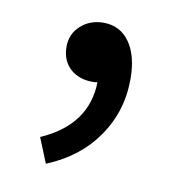

<svg xmlns="http://www.w3.org/2000/svg" viewBox="-48 -168 367 399"><g transform="rotate(10 135.5 31.0)"><path d="M73.2 185.5 51.8 132.8Q147.5 90.8 149.4 0Q145.5 1 138.7 1Q111.3 1 92.8 -14.6Q73.2 -32.2 73.2 -61.5Q73.2 -88.9 92.8 -106.4Q112.3 -124 140.6 -124Q175.8 -124 195.8 -95.7Q215.8 -67.4 215.8 -18.6Q215.8 50.8 177.7 104.5Q141.6 157.2 73.2 185.5Z"/></g></svg>

Font: Bpmf GenSeki Gothic R
Style: R
Weight: 400
Foundry: But Ko
Version: Version 1.320